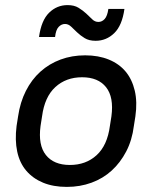

<svg xmlns="http://www.w3.org/2000/svg" viewBox="-20 -725 590 753"><path d="M242 8Q189 8 149 -8.5Q109 -25 83 -55.5Q57 -86 47.5 -130.5Q38 -175 45 -231L51 -269Q59 -324 81.5 -368.5Q104 -413 138.5 -444Q173 -475 217.5 -491.5Q262 -508 314 -508Q366 -508 406.5 -491.5Q447 -475 472.5 -444.5Q498 -414 508.5 -369.5Q519 -325 511 -269L505 -231Q498 -175 475 -131Q452 -87 418 -56Q384 -25 339 -8.5Q294 8 242 8ZM254 -78Q317 -78 359 -116.5Q401 -155 411 -231L417 -269Q427 -344 396 -383Q365 -422 302 -422Q239 -422 197 -383.5Q155 -345 145 -269L139 -231Q129 -156 160 -117Q191 -78 254 -78ZM355 -565Q329 -565 312 -575.5Q295 -586 282.5 -598Q270 -610 259 -620.5Q248 -631 235 -631Q221 -631 210 -619.5Q199 -608 196 -580H133Q142 -645 172.5 -675Q203 -705 245 -705Q271 -705 288 -694.5Q305 -684 318 -672Q331 -660 341.5 -649.5Q352 -639 366 -639Q380 -639 390.5 -650.5Q401 -662 405 -690H468Q459 -625 428 -595Q397 -565 355 -565Z"/></svg>

Font: Retni Sans Medium
Style: Italic
Weight: 500
Italic angle: -8°
Designer: Vitaly Kuzmin
Foundry: ParaType Ltd.
Version: Version 1.00;June 10, 2019;FontCreator 11.5.0.2425 64-bit; t